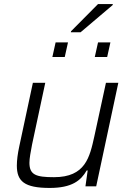

<svg xmlns="http://www.w3.org/2000/svg" viewBox="-20 -918 641 946"><path d="M330 -764 329 -759H377L535 -893L536 -898H463ZM254 -709 238 -637H299L315 -709ZM463 -709 447 -637H508L524 -709ZM225 8C335 8 379 -29 407 -78H412L401 0H454L563 -510H502L445 -247C422 -143 401 -45 246 -45C158 -45 125 -56 125 -116C125 -138 131 -169 138 -206L203 -510H142L75 -197C67 -160 63 -128 63 -102C63 -25 100 8 225 8Z"/></svg>

Font: Saira UNSAM Light Italic
Style: Regular
Weight: 300
Italic angle: -12°
Designer: Hector Gatti with collaboration of the Omnibus-Type team
Foundry: Omnibus-Type
Version: Version 0.072;PS 000.072;hotconv 1.0.88;makeotf.lib2.5.64775